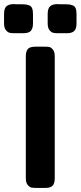

<svg xmlns="http://www.w3.org/2000/svg" viewBox="-35 -923 396 943"><path d="M-15.1 -808.1V-854Q-15.1 -881.8 -3.2 -892.3Q8.8 -902.8 34.2 -902.8Q36.1 -902.8 41 -902.3Q45.9 -901.9 47.9 -901.9H75.2Q87.4 -901.9 93.3 -900.9Q99.1 -899.9 108.6 -896.5Q118.2 -893.1 122.6 -882.6Q127 -872.1 127 -855V-808.1Q127 -783.2 116.5 -771.5Q106 -759.8 79.1 -759.8H36.1Q21 -759.8 12 -762Q2.9 -764.2 -6.1 -775.1Q-15.1 -786.1 -15.1 -808.1ZM91.8 -47.9V-646Q91.8 -670.9 101.8 -682.4Q111.8 -693.8 140.1 -693.8H182.1Q198.2 -693.8 206.5 -692.4Q214.8 -690.9 224.4 -679.9Q233.9 -668.9 233.9 -647V-47.9Q233.9 -22.9 223.9 -11.5Q213.9 0 186 0H144Q127.9 0 118.9 -2Q109.9 -3.9 100.8 -14.9Q91.8 -25.9 91.8 -47.9ZM199.2 -808.1V-854Q199.2 -881.8 211.2 -892.3Q223.1 -902.8 248 -902.8Q250 -902.8 254.9 -902.3Q259.8 -901.9 262.2 -901.9H289.1Q301.3 -901.9 307.1 -900.9Q313 -899.9 322.5 -896.5Q332 -893.1 336.4 -882.6Q340.8 -872.1 340.8 -855V-808.1Q340.8 -781.2 329.3 -770.5Q317.9 -759.8 293 -759.8H250Q234.9 -759.8 225.8 -762Q216.8 -764.2 208 -775.1Q199.2 -786.1 199.2 -808.1Z"/></svg>

Font: CMU Sans Serif
Style: Bold
Weight: 700
Version: Version 0.7.0